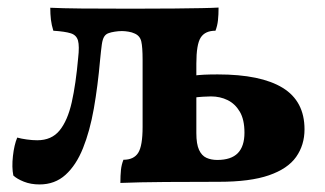

<svg xmlns="http://www.w3.org/2000/svg" viewBox="-20 -481 860 508"><path d="M84.6 7Q61.5 7 43.2 -0.3Q24.9 -7.6 15.3 -16.6Q10.9 -38.3 14.2 -68Q17.5 -97.8 25.6 -117Q36.1 -114 50.7 -112Q65.3 -109.9 78.6 -109.9Q116.5 -109.9 137.6 -135.8Q158.8 -161.7 169.8 -210.2Q180.7 -258.7 186.8 -327.8Q190.4 -359 186.4 -373.6Q182.3 -388.2 167.2 -392.9Q152.1 -397.7 121.1 -399.7Q116.5 -414.5 114.7 -429.1Q113 -443.7 113 -460.5Q143.7 -459 195.6 -458.5Q247.5 -458 328.1 -458Q397.2 -458 441.8 -458.5Q486.5 -459 513.9 -459.5Q541.3 -460 558.3 -461Q558.3 -441.7 556.7 -427.3Q555.2 -412.9 550.1 -399.7Q522.7 -399.7 511.1 -381.7Q499.5 -363.7 499.5 -312.7V-128.9Q499.5 -99.8 506.6 -84.5Q513.6 -69.2 526.1 -63.5Q538.6 -57.8 554.9 -57.8Q591.5 -57.8 609.2 -75.8Q626.8 -93.9 626.8 -130Q626.8 -164.6 614.5 -185.4Q602.2 -206.3 582.3 -216.1Q562.4 -225.9 538.2 -225.9Q531.2 -225.9 517.1 -225.1Q503 -224.3 490.5 -222.3V-280.7Q505.4 -282.7 520.6 -283.4Q535.8 -284.1 556 -284.1Q670 -284.1 727.8 -248.7Q785.7 -213.3 785.7 -138.8Q785.7 -97.3 763.5 -65.8Q741.3 -34.4 691.5 -17.2Q641.8 0 559.4 0Q489.3 0 418.5 0.5Q347.6 1 298.5 3Q298.5 -16.7 300 -31.2Q301.5 -45.6 306.6 -58.3Q334 -58.3 345.6 -76.6Q357.3 -94.8 357.3 -145.3V-322.8Q357.3 -356.6 353.8 -371.4Q350.4 -386.2 336.3 -392.3Q329.4 -395.7 320 -397.2Q310.7 -398.8 302.6 -398.8Q293.4 -398.8 283.6 -397.2Q273.7 -395.7 267.4 -393.3Q259.9 -390.8 255.7 -384.1Q251.4 -377.4 249.4 -363.3Q247.4 -349.2 244.8 -322.2Q238.8 -253.8 228.3 -193.8Q217.7 -133.9 199.6 -89Q181.6 -44 153.4 -18.5Q125.3 7 84.6 7Z"/></svg>

Font: Vollkorn
Style: Regular
Weight: 400
Designer: Friedrich Althausen
Foundry: Friedrich Althausen
Version: Version 5.001